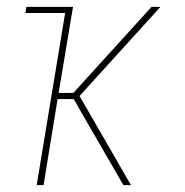

<svg xmlns="http://www.w3.org/2000/svg" viewBox="-20 -540 540 560"><path d="M87 0 170 -502H54L57 -520H193L151 -269H194L422 -520H448L212 -260L362 0H340L230 -190L195 -251H148L107 0Z"/></svg>

Font: Iosevka Curly Thin
Style: Italic
Weight: 100
Italic angle: -9°
Monospace: yes
Designer: Belleve Invis
Foundry: Belleve Invis
Version: Version 22.1.2; ttfautohint (v1.8.4)